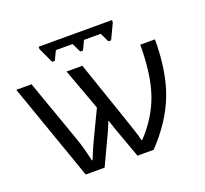

<svg xmlns="http://www.w3.org/2000/svg" viewBox="-122 -849 1062 994"><g transform="rotate(-20 409.5 -352.5)"><path d="M185 -692 224 -608H239L263 -658H355L379 -608H394L418 -658H510L534 -608H549L589 -692V-705H185ZM412 -169 473 0H562Q670 -113 717 -236Q764 -359 764 -535H683Q683 -372 646.5 -265.5Q610 -159 524 -68H520Q515 -93 504 -125Q496 -151 364 -535H277L361 -306Q271 -120 262 -95Q255 -79 247 -58H243Q224 -142 204 -196L84 -535H0L188 0H292L375 -177L394 -223Q412 -169 412 -169Z"/></g></svg>

Font: OpenSansMMV
Style: Regular
Weight: 400
Designer: Steve Matteson
Foundry: Ascender Corporation
Version: Version 4.000